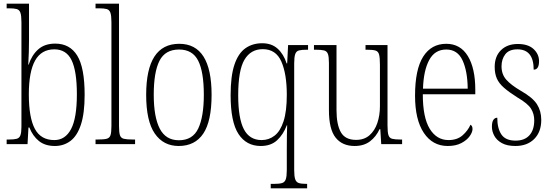

<svg xmlns="http://www.w3.org/2000/svg" viewBox="-20 -780 2990 1039"><path d="M277 10Q224 10 190.5 -17Q157 -44 139 -90H134L129 0H16V-25H28Q56 -25 70.5 -29Q85 -33 90.5 -48Q96 -63 96 -94V-659Q96 -695 90.5 -711Q85 -727 70.5 -731Q56 -735 29 -735H16V-760H137V-564Q137 -537 136 -499Q135 -461 133 -430H135Q152 -482 187 -513Q222 -544 279 -544Q358 -544 398 -479Q438 -414 438 -267Q438 -167 418 -106Q398 -45 361.5 -17.5Q325 10 277 10ZM274 -22Q333 -22 364.5 -81.5Q396 -141 396 -270Q396 -395 367.5 -454Q339 -513 274 -513Q204 -513 170 -452.5Q136 -392 136 -269Q136 -144 168.5 -83Q201 -22 274 -22Z M497 0V-25H508Q541 -25 557 -29Q573 -33 578 -48.5Q583 -64 583 -98V-660Q583 -695 577.5 -711Q572 -727 557.5 -731Q543 -735 516 -735H497V-760H624V-98Q624 -64 629 -48.5Q634 -33 650 -29Q666 -25 699 -25H711V0Z M947 10Q864 10 817.5 -57.5Q771 -125 771 -267Q771 -543 950 -543Q1125 -543 1125 -267Q1125 -124 1080 -57Q1035 10 947 10ZM948 -21Q1023 -21 1053 -85Q1083 -149 1083 -267Q1083 -391 1052.5 -451.5Q1022 -512 949 -512Q874 -512 843 -451Q812 -390 812 -267Q812 -147 844.5 -84Q877 -21 948 -21Z M1445 239V215H1464Q1492 215 1506.5 210.5Q1521 206 1526.5 190Q1532 174 1532 139V30Q1532 -7 1532.5 -46.5Q1533 -86 1534 -102H1532Q1513 -52 1479.5 -21Q1446 10 1391 10Q1313 10 1270.5 -55Q1228 -120 1228 -265Q1228 -368 1248.5 -429.5Q1269 -491 1307.5 -518.5Q1346 -546 1399 -546Q1450 -546 1482.5 -516.5Q1515 -487 1531 -437H1534L1539 -536H1647V-511H1642Q1612 -511 1597.5 -507Q1583 -503 1577.5 -487Q1572 -471 1572 -437V140Q1572 174 1577.5 190Q1583 206 1597 210.5Q1611 215 1638 215H1642V239ZM1396 -22Q1435 -22 1466 -46Q1497 -70 1514.5 -124Q1532 -178 1532 -267Q1532 -380 1502.5 -447Q1473 -514 1402 -514Q1337 -514 1303 -457Q1269 -400 1269 -264Q1269 -140 1299.5 -81Q1330 -22 1396 -22Z M1899 10Q1832 10 1796 -35.5Q1760 -81 1760 -184V-439Q1760 -473 1754.5 -488Q1749 -503 1734 -507Q1719 -511 1688 -511H1679V-536H1801V-184Q1801 -106 1824.5 -64.5Q1848 -23 1907 -23Q1951 -23 1979.5 -48Q2008 -73 2022 -114.5Q2036 -156 2036 -205V-429Q2036 -467 2031.5 -484.5Q2027 -502 2012 -506.5Q1997 -511 1965 -511H1958V-536H2077V-101Q2077 -65 2082 -49Q2087 -33 2102 -29Q2117 -25 2146 -25H2156V0H2043L2038 -81H2034Q2015 -40 1982 -15Q1949 10 1899 10Z M2403 10Q2321 10 2273.5 -61Q2226 -132 2226 -262Q2226 -404 2270 -473.5Q2314 -543 2395 -543Q2471 -543 2511.5 -477Q2552 -411 2552 -294V-270H2268Q2268 -144 2305.5 -83Q2343 -22 2407 -22Q2454 -22 2483 -47.5Q2512 -73 2526 -105Q2537 -99 2537 -82Q2537 -65 2522 -43.5Q2507 -22 2477 -6Q2447 10 2403 10ZM2511 -300Q2510 -395 2483 -453.5Q2456 -512 2395 -512Q2333 -512 2302.5 -455Q2272 -398 2269 -300Z M2769 10Q2724 10 2696 -5.5Q2668 -21 2655 -45Q2642 -69 2642 -94Q2642 -120 2650 -131.5Q2658 -143 2671 -143Q2671 -85 2693.5 -52Q2716 -19 2770 -19Q2819 -19 2845 -48Q2871 -77 2871 -129Q2871 -164 2853.5 -192Q2836 -220 2781 -252Q2735 -281 2707.5 -305Q2680 -329 2668.5 -355.5Q2657 -382 2657 -418Q2657 -475 2691 -508.5Q2725 -542 2782 -542Q2838 -542 2867.5 -514.5Q2897 -487 2897 -449Q2897 -403 2868 -403Q2868 -513 2780 -513Q2735 -513 2714.5 -486.5Q2694 -460 2694 -421Q2694 -378 2719.5 -349Q2745 -320 2798 -289Q2863 -252 2886 -215.5Q2909 -179 2909 -131Q2909 -66 2871 -28Q2833 10 2769 10Z"/></svg>

Font: Noto Serif Tamil Condensed ExtraLight
Style: Italic
Weight: 200
Width: 3
Italic angle: -12°
Designer: Indian Type Foundry, Tom Grace, and the Monotype Design Team
Foundry: Monotype Imaging Inc.
Version: Version 2.003; ttfautohint (v1.8.4.7-5d5b)